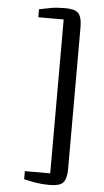

<svg xmlns="http://www.w3.org/2000/svg" viewBox="-62 -843 554 1018"><g transform="rotate(5 215.0 -333.5)"><path d="M239.5 137Q200.5 137 168.2 131.5Q136 126 105 118.5V75.5H240V-743.5H105V-786Q134.5 -792.5 166.5 -798.2Q198.5 -804 239.5 -804Q273 -804 293.5 -797Q314 -790 323.2 -769.2Q332.5 -748.5 332.5 -707V40Q332.5 81 323.2 102Q314 123 293.5 130Q273 137 239.5 137Z"/></g></svg>

Font: Merriweather 24pt Medium
Style: Regular
Weight: 500
Designer: Eben Sorkin
Foundry: Eben Sorkin
Version: Version 2.100